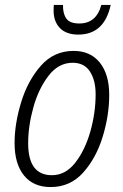

<svg xmlns="http://www.w3.org/2000/svg" viewBox="-20 -747 496 777"><path d="M185 10Q264 10 316.5 -48.5Q369 -107 395.5 -193.5Q422 -280 422 -363Q422 -446 384 -493.5Q346 -541 278 -541Q198 -541 145 -480.5Q92 -420 65.5 -333Q39 -246 39 -168Q39 -84 77 -37Q115 10 185 10ZM190 -38Q94 -38 94 -167Q94 -237 115 -312.5Q136 -388 176.5 -440.5Q217 -493 274 -493Q321 -493 344 -457.5Q367 -422 367 -366Q367 -290 345.5 -214.5Q324 -139 284.5 -88.5Q245 -38 190 -38ZM297 -607Q402 -607 428 -727H390Q370 -652 301 -652Q262 -652 248 -672.5Q234 -693 235 -727H198Q197 -721 197 -703Q197 -660 222.5 -633.5Q248 -607 297 -607Z"/></svg>

Font: Noto Sans Display SemiCondensed Light
Style: Italic
Weight: 300
Width: 4
Italic angle: -12°
Designer: Monotype Design Team
Foundry: Monotype Imaging Inc.
Version: Version 1.900